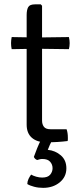

<svg xmlns="http://www.w3.org/2000/svg" viewBox="-20 -666 377 904"><path d="M105.5 -595Q105.5 -619.5 112.8 -632.5Q120 -645.5 145 -645.5H172L178 -639V-98.5Q178 -80.5 186.8 -69Q195.5 -57.5 217.5 -57.5H293.5Q299.5 -41 299.5 -17.5Q299.5 -13.5 299.5 -9.5Q299.5 -5.5 298.5 -2Q275 1 250.5 2.5Q226 4 197 4Q155 4 130.2 -17.2Q105.5 -38.5 105.5 -79ZM304.5 -491.5Q308 -476 308 -463Q308 -448.5 304.5 -434.5L153.5 -436.5L35 -434.5Q32 -448.5 32 -463Q32 -476 35 -491.5L153 -489.5ZM139.5 72.5Q145.5 55 155 31.8Q164.5 8.5 172.5 -6.5H226Q221.5 1 214.8 15.8Q208 30.5 205 39.5Q240.5 43 266.5 65.5Q292.5 88 292.5 126.5Q292.5 167 261 192.8Q229.5 218.5 183 218.5Q160.5 218.5 140.5 213.2Q120.5 208 108.5 200.5Q109 187.5 114.2 176.5Q119.5 165.5 126.5 156Q136.5 162 150.8 166Q165 170 178.5 170Q205 170 216.2 156.5Q227.5 143 227.5 126Q227.5 108.5 216 95.5Q204.5 82.5 179.5 82.5Q173.5 82.5 166.8 84Q160 85.5 155 87.5Q143 82.5 139.5 72.5Z"/></svg>

Font: Signika Light
Style: Regular
Weight: 300
Designer: Anna Giedry
Foundry: Anna Giedry
Version: Version 2.000